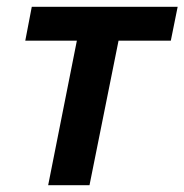

<svg xmlns="http://www.w3.org/2000/svg" viewBox="-20 -542 540 562"><path d="M121 0 205 -423H54L73 -522H500L480 -423H327L242 0Z"/></svg>

Font: IBM Plex Sans SemiBold
Style: Italic
Weight: 600
Italic angle: -11.31°
Designer: Mike Abbink, Paul van der Laan, Pieter van Rosmalen
Foundry: Bold Monday
Version: Version 3.201